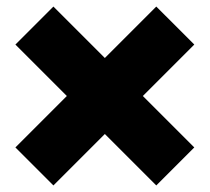

<svg xmlns="http://www.w3.org/2000/svg" viewBox="-20 -683 640 586"><path d="M457 -117 300 -274 143 -117 27 -233 184 -390 27 -547 143 -663 300 -506 457 -663 573 -547 416 -390 573 -233Z"/></svg>

Font: Tanohe Sans ExtraBold
Style: Regular
Weight: 800
Designer: Village Type and Design LLC & Cristiano Sobral
Foundry: Cooper Hewitt Smithsonian Design Museum
Version: Version 1.00;September 29, 2021;FontCreator 13.0.0.2655 64-b